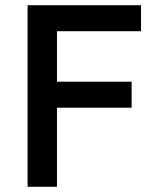

<svg xmlns="http://www.w3.org/2000/svg" viewBox="-20 -718 610 738"><path d="M86 0V-698H522V-598H199V-404H486V-304H199V0Z"/></svg>

Font: IBM Plex Thai Medium
Style: Regular
Weight: 500
Designer: Mike Abbink, Paul van der Laan, Pieter van Rosmalen, Ben Mitchell, Mark Frömberg
Foundry: Bold Monday
Version: Version 1.0